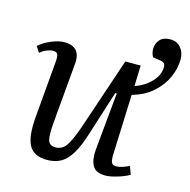

<svg xmlns="http://www.w3.org/2000/svg" viewBox="-100 -759 865 872"><g transform="rotate(15 332.0 -323.0)"><path d="M195 14Q134 14 111 -26.5Q88 -67 96 -162L119 -428Q121 -454 116 -463Q111 -472 95 -472Q82 -472 65 -465Q48 -458 35 -446L17 -474Q39 -494 73.5 -508.5Q108 -523 134 -523Q214 -523 206 -440L181 -156Q176 -99 182.5 -75Q189 -51 218 -51Q248 -51 266.5 -76Q285 -101 309 -169L424 -510H496L493 -413Q538 -428 569 -460.5Q600 -493 600 -531Q600 -552 579 -555L541 -561Q531 -577 531 -598Q531 -624 547.5 -642Q564 -660 596 -660Q627 -660 645.5 -638.5Q664 -617 664 -584Q664 -542 645 -499Q626 -456 587.5 -421.5Q549 -387 491 -371L480 -82Q480 -58 485.5 -48.5Q491 -39 507 -39Q519 -39 534.5 -44Q550 -49 567 -57L581 -19Q558 -6 525 4Q492 14 469 14Q425 14 409.5 -13Q394 -40 398 -88L424 -359L417 -360L347 -140Q323 -64 289 -25Q255 14 195 14Z"/></g></svg>

Font: Literata 36pt
Style: Italic
Weight: 400
Italic angle: -2°
Designer: Latin by Veronika Burian and Jose Scaglione. Greek by Irene Vlachou. Cyrillic by Vera Evstafieva
Foundry: TypeTogether
Version: Version 3.002